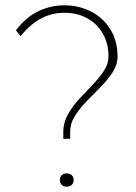

<svg xmlns="http://www.w3.org/2000/svg" viewBox="-20 -698 512 722"><path d="M218 -176V-202Q218 -236 235 -267Q252 -298 277.5 -325.5Q303 -353 328.5 -379.5Q354 -406 371 -432Q388 -458 388 -485Q388 -535 366.5 -572Q345 -609 307.5 -629.5Q270 -650 222 -650Q177 -650 137 -630Q97 -610 57 -562L40 -584Q78 -634 124.5 -656Q171 -678 222 -678Q278 -678 323.5 -654Q369 -630 395.5 -587Q422 -544 422 -485Q422 -455 404 -427Q386 -399 359.5 -372Q333 -345 306.5 -318Q280 -291 262 -262.5Q244 -234 244 -202V-176ZM231 4Q219 4 212 -3Q205 -10 205 -21Q205 -32 212 -39Q219 -46 231 -46Q243 -46 250 -39Q257 -32 257 -21Q257 -10 250 -3Q243 4 231 4Z"/></svg>

Font: Gantari Thin
Style: Regular
Weight: 250
Designer: Anugrah Pasau
Foundry: Lafontype
Version: Version 1.000